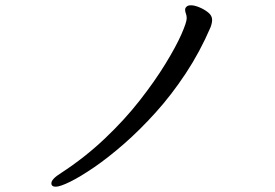

<svg xmlns="http://www.w3.org/2000/svg" viewBox="-20 -680 1040 725"><path d="M174 12Q174 -4 211 -27Q300 -85 375 -156Q450 -227 507.5 -300.5Q565 -374 605 -439.5Q645 -505 665 -550.5Q685 -596 685 -611Q685 -621 682 -628.5Q679 -636 679 -643.5Q679 -651 686 -656Q690 -660 702 -660Q714 -660 732.5 -652.5Q751 -645 766 -633Q781 -621 781 -605Q781 -593 775 -577Q735 -484 681.5 -403Q628 -322 568 -255.5Q508 -189 448.5 -137Q389 -85 336.5 -49Q284 -13 245.5 6Q207 25 190.5 25Q174 25 174 12Z"/></svg>

Font: Moon Stars Kai
Style: Bold
Weight: 700
Designer: GuiWonder
Version: Version 1.101